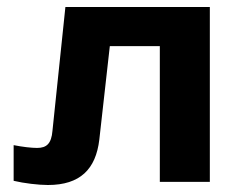

<svg xmlns="http://www.w3.org/2000/svg" viewBox="-20 -520 662 549"><path d="M264 -121 294 -388H437V0H580V-500H167L130 -146C127 -109 113 -97 86 -97C70 -97 44 -100 19 -105V-3C48 4 90 9 117 9C209 9 254 -36 264 -121Z"/></svg>

Font: LT Wave Bold
Style: Regular
Weight: 700
Designer: Daniel Lyons
Version: Version 2.5 (Glyphs App)